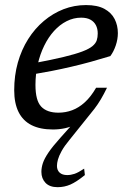

<svg xmlns="http://www.w3.org/2000/svg" viewBox="-20 -514 516 777"><path d="M362 -73.5 262.5 50.5Q240.5 77 229.5 97Q218.5 117 214.5 131.5Q210.5 146 210.5 157.5Q210.5 174.5 221.2 184.5Q232 194.5 252 194.5Q266.5 194.5 281.5 189.5Q296.5 184.5 320.5 168.5L323.5 194.5Q289.5 222 265 232.8Q240.5 243.5 213 243.5Q181 243.5 164.2 226Q147.5 208.5 147.5 181.5Q147.5 164.5 153.5 146.2Q159.5 128 176 103.5Q192.5 79 224 44L282.5 -21.5L290 -12Q267.5 -0.5 243.5 4.8Q219.5 10 194 10Q142.5 10 107.8 -7.5Q73 -25 55.2 -60.5Q37.5 -96 37.5 -149Q37.5 -208.5 52.2 -260.8Q67 -313 94 -355.8Q121 -398.5 157.5 -429.2Q194 -460 237.2 -476.8Q280.5 -493.5 328 -493.5Q374.5 -493.5 402.8 -478Q431 -462.5 444 -436.8Q457 -411 457 -380Q457 -355.5 448.5 -330.2Q440 -305 426.5 -287Q387.5 -275 347.8 -264Q308 -253 268.2 -243.8Q228.5 -234.5 190 -227Q151.5 -219.5 115.5 -213.5L118 -258.5Q190 -272 237.5 -283.5Q285 -295 312.8 -305.5Q340.5 -316 354 -327.2Q367.5 -338.5 371.5 -350.8Q375.5 -363 375.5 -378.5Q375.5 -398 368 -412.2Q360.5 -426.5 345.8 -434.5Q331 -442.5 308.5 -442.5Q277.5 -442.5 249.5 -428.2Q221.5 -414 198.5 -388.5Q175.5 -363 158.8 -328.8Q142 -294.5 132.8 -254.2Q123.5 -214 123.5 -170.5Q123.5 -107 146.8 -82.5Q170 -58 216.5 -58Q245.5 -58 272.2 -68Q299 -78 323.2 -100Q347.5 -122 369 -159H413Q400.5 -133 388 -112Q375.5 -91 362 -73.5Z"/></svg>

Font: Newsreader 10pt
Style: Italic
Weight: 400
Italic angle: -17°
Version: Version 1.003